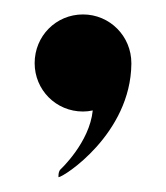

<svg xmlns="http://www.w3.org/2000/svg" viewBox="-20 -152 230 266"><path d="M95 2.5C99.5 2.5 104 2 108.5 1C104 45.5 64 82.5 64 82.5C61 85.5 61 89.5 61 93.5C68 93.5 161 33.5 162 -63.5V-64.5C162 -102 132 -132 95 -132C57.5 -132 28 -102 28 -64.5C28 -27.5 57.5 2.5 95 2.5Z"/></svg>

Font: Beautique Display Thin
Style: Bold
Weight: 500
Designer: Nhat-Quang Ngo
Version: Version 1.100;Glyphs 3.2.3 (3260)